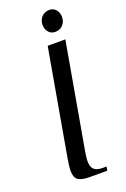

<svg xmlns="http://www.w3.org/2000/svg" viewBox="-157 -869 603 920"><g transform="rotate(-20 144.5 -409.5)"><path d="M169 -762Q169 -786 184 -802.5Q199 -819 224 -819Q244 -819 257 -804Q270 -789 270 -767Q270 -743 255 -726.5Q240 -710 215 -710Q195 -710 182 -725Q169 -740 169 -762ZM56 -61Q56 -78 63 -120L158 -660H248L153 -120Q148 -88 148 -75Q148 -47 161 -33.5Q174 -20 205 -20H225L222 0H132Q91 0 73.5 -12.5Q56 -25 56 -61Z"/></g></svg>

Font: Philosopher
Style: Italic
Weight: 400
Italic angle: -10°
Designer: Jovanny Lemonad
Foundry: Jovanny Lemonad
Version: Version 2.000